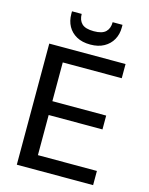

<svg xmlns="http://www.w3.org/2000/svg" viewBox="-132 -990 833 1072"><g transform="rotate(15 284.5 -453.5)"><path d="M72 0V-700H513V-618H172V-394H483V-314H172V-82H513V0ZM294 -754Q247 -754 214.5 -772Q182 -790 165 -821Q148 -852 148 -892V-907H204Q204 -871 224.5 -851Q245 -831 294 -831Q342 -831 362.5 -851Q383 -871 383 -907H440V-892Q440 -852 422.5 -821Q405 -790 372.5 -772Q340 -754 294 -754Z"/></g></svg>

Font: DM Sans 24pt Medium
Style: Regular
Weight: 500
Designer: Colophon Foundry, Jonny Pinhorn
Foundry: Colophon Foundry
Version: Version 4.004;gftools[0.9.30]